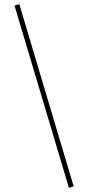

<svg xmlns="http://www.w3.org/2000/svg" viewBox="-20 -739 425 925"><path d="M312 166 50 -712 73 -719 335 159Z"/></svg>

Font: EauTestInfant Extralight
Style: Regular
Weight: 250
Designer: Christian Thalmann (Catharsis Fonts)
Version: Version 0.001;PS 000.001;hotconv 1.0.88;makeotf.lib2.5.64775